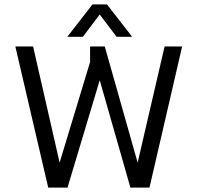

<svg xmlns="http://www.w3.org/2000/svg" viewBox="-20 -856 901 876"><path d="M583 -688 468 -836H402L287 -688H358L435 -790L512 -688ZM435 -490 575 0H662L811 -644H731L608 -114L458 -644H391V-573L252 -114L131 -644H50L200 0H288Z"/></svg>

Font: Kanit Light
Style: Regular
Weight: 300
Designer: Katatrad Team
Foundry: CadsonDemak
Version: Version 1.000;PS 001.000;hotconv 1.0.88;makeotf.lib2.5.64775